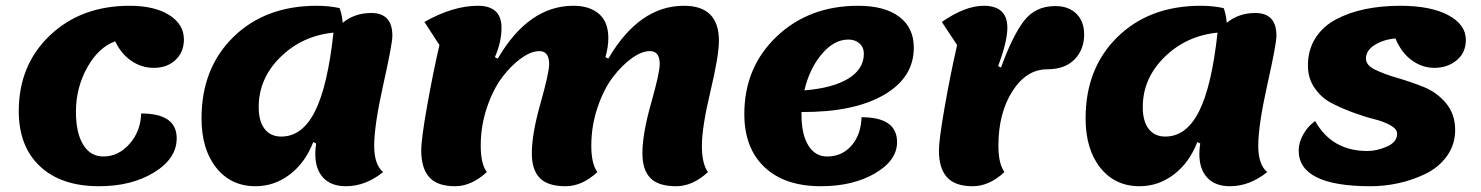

<svg xmlns="http://www.w3.org/2000/svg" viewBox="-20 -620 5131 665"><path d="M323 25Q192 25 118.5 -44Q45 -113 45 -235Q45 -395 153 -497.5Q261 -600 429 -600Q515 -600 566 -568Q617 -536 617 -483Q617 -440 588 -412.5Q559 -385 513 -385Q470 -385 434.5 -409.5Q399 -434 379 -477Q321 -456 282 -386Q243 -316 243 -233Q243 -160 268 -119Q293 -78 338 -78Q390 -78 428.5 -121.5Q467 -165 469 -227Q592 -227 592 -141Q592 -71 514 -23Q436 25 323 25Z M865 25Q780 25 729 -39Q678 -103 678 -210Q678 -384 788.5 -492Q899 -600 1077 -600Q1119 -600 1156 -592Q1164 -573 1167 -541Q1208 -575 1266 -575Q1339 -575 1339 -496Q1339 -468 1307.5 -327Q1276 -186 1276 -115Q1276 -50 1307 -24Q1246 25 1178 25Q1127 25 1099.5 -4.5Q1072 -34 1072 -87Q1072 -104 1075 -123L1065 -128Q1037 -56 983.5 -15.5Q930 25 865 25ZM876 -249Q876 -200 896.5 -173.5Q917 -147 954 -147Q1027 -147 1071 -234.5Q1115 -322 1135 -507Q1026 -496 951 -422Q876 -348 876 -249Z M1556 25Q1495 25 1467 -6Q1439 -37 1439 -99Q1439 -139 1459.5 -254Q1480 -369 1502 -464L1450 -544Q1549 -600 1635 -600Q1717 -600 1717 -524Q1717 -474 1694 -422L1704 -417Q1811 -600 1966 -600Q2022 -600 2054.5 -572Q2087 -544 2087 -488Q2087 -458 2077 -422L2087 -417Q2194 -600 2349 -600Q2470 -600 2470 -479Q2470 -427 2440.5 -303Q2411 -179 2411 -115Q2411 -53 2432 -24Q2379 25 2322 25Q2260 25 2232.5 -3.5Q2205 -32 2205 -89Q2205 -156 2235 -262Q2265 -368 2265 -398Q2265 -443 2231 -443Q2203 -443 2168.5 -418.5Q2134 -394 2102.5 -352.5Q2071 -311 2049.5 -247.5Q2028 -184 2028 -115Q2028 -53 2049 -24Q1996 25 1939 25Q1877 25 1849.5 -3.5Q1822 -32 1822 -89Q1822 -156 1852 -262Q1882 -368 1882 -398Q1882 -443 1848 -443Q1820 -443 1785.5 -418.5Q1751 -394 1719.5 -352.5Q1688 -311 1666.5 -247.5Q1645 -184 1645 -115Q1645 -53 1666 -24Q1613 25 1556 25Z M2823 25Q2698 25 2628 -41Q2558 -107 2558 -225Q2558 -387 2670 -493.5Q2782 -600 2952 -600Q3044 -600 3094.5 -562Q3145 -524 3145 -455Q3145 -351 3041 -291Q2937 -231 2756 -232V-223Q2756 -155 2779.5 -116.5Q2803 -78 2845 -78Q2896 -78 2929 -115.5Q2962 -153 2964 -214Q3087 -214 3087 -128Q3087 -64 3010.5 -19.5Q2934 25 2823 25ZM2918 -483Q2869 -483 2826.5 -433Q2784 -383 2766 -307Q2865 -315 2918.5 -348Q2972 -381 2972 -434Q2972 -456 2957 -469.5Q2942 -483 2918 -483Z M3349 25Q3288 25 3260 -6Q3232 -37 3232 -99Q3232 -135 3251.5 -247Q3271 -359 3295 -464L3242 -544Q3323 -600 3387 -600Q3469 -600 3469 -524Q3469 -476 3437 -391L3447 -386Q3487 -496 3526.5 -547.5Q3566 -599 3635 -599Q3681 -599 3708 -572.5Q3735 -546 3735 -501Q3735 -448 3701.5 -414Q3668 -380 3607 -380Q3535 -380 3486.5 -304Q3438 -228 3438 -115Q3438 -53 3459 -24Q3406 25 3349 25Z M3927 25Q3842 25 3791 -39Q3740 -103 3740 -210Q3740 -384 3850.5 -492Q3961 -600 4139 -600Q4181 -600 4218 -592Q4226 -573 4229 -541Q4270 -575 4328 -575Q4401 -575 4401 -496Q4401 -468 4369.5 -327Q4338 -186 4338 -115Q4338 -50 4369 -24Q4308 25 4240 25Q4189 25 4161.5 -4.5Q4134 -34 4134 -87Q4134 -104 4137 -123L4127 -128Q4099 -56 4045.5 -15.5Q3992 25 3927 25ZM3938 -249Q3938 -200 3958.5 -173.5Q3979 -147 4016 -147Q4089 -147 4133 -234.5Q4177 -322 4197 -507Q4088 -496 4013 -422Q3938 -348 3938 -249Z M4727 25Q4478 25 4478 -99Q4478 -125 4493 -153Q4508 -181 4535 -201Q4593 -97 4716 -97Q4749 -97 4784 -112.5Q4819 -128 4819 -157Q4819 -173 4796 -186Q4773 -199 4739 -207.5Q4705 -216 4664.5 -231Q4624 -246 4590 -264Q4556 -282 4533 -315.5Q4510 -349 4510 -393Q4510 -447 4536 -488Q4562 -529 4607.5 -553Q4653 -577 4709 -588.5Q4765 -600 4830 -600Q4935 -600 4996 -567.5Q5057 -535 5057 -482Q5057 -437 5025 -411Q4993 -385 4948 -385Q4906 -385 4870 -411Q4834 -437 4813 -487Q4771 -483 4741 -464Q4711 -445 4711 -417Q4711 -394 4743 -378.5Q4775 -363 4820 -350Q4865 -337 4910.5 -319Q4956 -301 4988 -263Q5020 -225 5020 -170Q5020 -119 4991.5 -79.5Q4963 -40 4917.5 -18Q4872 4 4823.5 14.5Q4775 25 4727 25Z"/></svg>

Font: Lemonada
Style: Bold
Weight: 700
Designer: Mohamed Gaber (Arabic), Eduardo Tunni (Latin)
Foundry: Kief Type Foundry
Version: Version 4.004